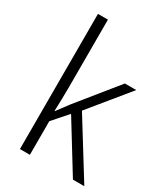

<svg xmlns="http://www.w3.org/2000/svg" viewBox="-188 -848 820 935"><g transform="rotate(30 222.5 -380.0)"><path d="M136 -373Q136 -342 135 -309.5Q134 -277 133 -245H135Q147 -261 160 -278.5Q173 -296 185 -312L363 -532H427L248 -313L442 0H378L210 -273L136 -189V0H80V-760H136Z"/></g></svg>

Font: Noto Sans Myanmar SemiCondensed Light
Style: Regular
Weight: 300
Width: 4
Designer: Monotype Design Team
Foundry: Monotype Imaging Inc.
Version: Version 2.107; ttfautohint (v1.8.4.7-5d5b)